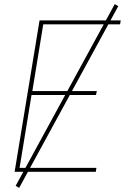

<svg xmlns="http://www.w3.org/2000/svg" viewBox="-20 -834 640 932"><path d="M51 0 172 -735H566L563 -716H190L137 -392H450L446 -373H133L75 -19H448L445 0ZM73 78 56 68 537 -814 554 -804Z"/></svg>

Font: Iosevka Aile Thin Oblique
Style: Regular
Weight: 100
Italic angle: -9°
Designer: Belleve Invis
Foundry: Belleve Invis
Version: Version 31.1.0; ttfautohint (v1.8.4)